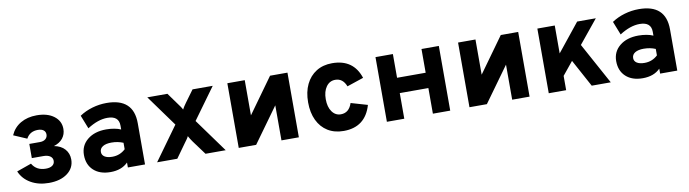

<svg xmlns="http://www.w3.org/2000/svg" viewBox="-29 -1002 5361 1494"><g transform="rotate(-10 2651.0 -255.5)"><path d="M269.5 12Q188.5 12 128 -22.8Q67.5 -57.5 41.5 -119L157.5 -160Q191.5 -101.5 265.5 -101.5Q299 -101.5 317.2 -114.8Q335.5 -128 335.5 -151.5Q335.5 -174.5 316.2 -188Q297 -201.5 262 -201.5H171.5V-313.5H255.5Q283.5 -313.5 299.8 -327.2Q316 -341 316 -363Q316 -385 300 -397.2Q284 -409.5 255.5 -409.5Q191.5 -409.5 163.5 -356.5L59 -401.5Q84.5 -460 138.5 -491.5Q192.5 -523 266 -523Q351 -523 402 -484.2Q453 -445.5 453 -383Q453 -340 428 -308.8Q403 -277.5 357 -264Q412.5 -253.5 442.2 -219.8Q472 -186 472 -138Q472 -71 416.8 -29.5Q361.5 12 269.5 12Z M757 12Q672.5 12 623.8 -33Q575 -78 575 -154.5Q575 -229.5 631.5 -275.2Q688 -321 779.5 -321Q812 -321 842.8 -315.5Q873.5 -310 895 -300V-330.5Q895 -408 804.5 -408Q730 -408 645.5 -353.5L603.5 -460Q649 -490.5 704.8 -506.8Q760.5 -523 818 -523Q1030.5 -523 1030.5 -325.5V0H895V-39Q844.5 12 757 12ZM791 -103Q851.5 -103 895 -144V-195Q852.5 -213 802 -213Q758.5 -213 733.8 -197.8Q709 -182.5 709 -155Q709 -130.5 730.5 -116.8Q752 -103 791 -103Z M1126 0 1317 -264.5 1138.5 -511H1297.5L1365 -417.5Q1373.5 -406 1382.8 -392.8Q1392 -379.5 1396.5 -369Q1402 -379.5 1410.5 -393Q1419 -406.5 1427.5 -417.5L1496 -511H1655.5L1476.5 -264.5L1668 0H1508.5L1427 -110.5Q1419 -121.5 1410.5 -135Q1402 -148.5 1396.5 -159Q1392 -148.5 1382.5 -135Q1373 -121.5 1365 -111L1285.5 0Z M1771 0V-511H1908.5V-233L2108.5 -511H2246V0H2108.5V-277L1908.5 0Z M2599.5 12Q2527 12 2474.2 -20.5Q2421.5 -53 2392.8 -113Q2364 -173 2364 -255Q2364 -337 2393 -397Q2422 -457 2475 -490Q2528 -523 2600 -523Q2768.5 -523 2818.5 -369L2687.5 -325Q2662 -391.5 2602 -391.5Q2557.5 -391.5 2530.5 -354Q2503.5 -316.5 2503.5 -255Q2503.5 -194 2530 -156.8Q2556.5 -119.5 2599.5 -119.5Q2664.5 -119.5 2688.5 -193L2819 -155Q2770.5 12 2599.5 12Z M2941.5 0V-511H3079V-323.5H3305V-511H3442V0H3305V-202.5H3079V0Z M3594 0V-511H3731.5V-233L3931.5 -511H4069V0H3931.5V-277L3731.5 0Z M4220.5 0V-511H4358V-290.5L4535 -511H4682.5L4532 -326.5L4710.5 0H4560L4442.5 -216.5L4358 -113V0Z M4962.5 12Q4878 12 4829.2 -33Q4780.5 -78 4780.5 -154.5Q4780.5 -229.5 4837 -275.2Q4893.5 -321 4985 -321Q5017.5 -321 5048.2 -315.5Q5079 -310 5100.5 -300V-330.5Q5100.5 -408 5010 -408Q4935.5 -408 4851 -353.5L4809 -460Q4854.5 -490.5 4910.2 -506.8Q4966 -523 5023.5 -523Q5236 -523 5236 -325.5V0H5100.5V-39Q5050 12 4962.5 12ZM4996.5 -103Q5057 -103 5100.5 -144V-195Q5058 -213 5007.5 -213Q4964 -213 4939.2 -197.8Q4914.5 -182.5 4914.5 -155Q4914.5 -130.5 4936 -116.8Q4957.5 -103 4996.5 -103Z"/></g></svg>

Font: Overpass ExtraBold
Style: Regular
Weight: 800
Designer: Delve Withrington, Dave Bailey, Thomas Jockin
Foundry: Delve Fonts LLC
Version: Version 4.000; ttfautohint (v1.8.3)